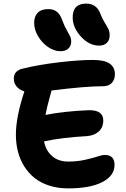

<svg xmlns="http://www.w3.org/2000/svg" viewBox="-20 -1086 704 1073"><path d="M534.2 -831.1Q478.5 -831.1 432.4 -881.3Q386.2 -931.6 386.2 -988.8Q386.2 -1065.9 461.9 -1065.9Q521 -1065.9 542 -1006.8Q551.3 -981.9 564.9 -960.2Q578.6 -938.5 585.7 -923.6Q592.8 -908.7 592.8 -888.2Q592.8 -861.8 576.9 -846.4Q561 -831.1 534.2 -831.1ZM317.9 -799.8Q282.2 -799.8 247.8 -823.7Q213.4 -847.7 192.1 -884.5Q170.9 -921.4 170.9 -958Q170.9 -994.1 190.7 -1014.6Q210.4 -1035.2 251 -1035.2Q278.8 -1035.2 297.9 -1020.3Q316.9 -1005.4 329.1 -970.2Q338.9 -942.9 351.8 -920.2Q364.7 -897.5 371.3 -884Q377.9 -870.6 377.9 -854Q377.9 -829.1 361.8 -814.5Q345.7 -799.8 317.9 -799.8ZM360.8 -33.2Q303.2 -33.2 255.4 -48.6Q207.5 -64 173.3 -91.3Q139.2 -118.7 115.5 -156.2Q91.8 -193.8 80.3 -238.5Q68.8 -283.2 68.8 -333Q68.8 -431.6 115.2 -571.8Q115.2 -574.2 116.2 -575.2Q87.9 -584 72.5 -603Q57.1 -622.1 57.1 -646Q57.1 -690.4 105 -702.1Q196.3 -724.6 309.6 -737.8Q422.9 -751 499 -751Q564 -751 593 -730.5Q622.1 -710 622.1 -670.9Q622.1 -641.1 605 -622.6Q587.9 -604 555.2 -604Q454.6 -604 268.1 -580.1Q266.1 -572.3 258.5 -544.9Q251 -517.6 244.9 -493.2Q238.8 -468.8 233.9 -443.8Q345.7 -465.3 479 -470.2Q557.1 -470.2 557.1 -413.1Q557.1 -373.5 531.5 -350.8Q505.9 -328.1 464.8 -325.2Q325.2 -317.4 226.1 -295.9Q236.3 -244.1 271.5 -213.6Q306.6 -183.1 360.8 -183.1Q410.2 -183.1 452.9 -192.4Q495.6 -201.7 523.7 -210.9Q551.8 -220.2 564.9 -220.2Q620.1 -220.2 620.1 -165Q620.1 -103.5 551.8 -68.4Q483.4 -33.2 360.8 -33.2Z"/></svg>

Font: Shantell Sans Bouncy
Style: Bold
Weight: 700
Designer: Stephen Nixon, Anya Danilova, Shantell Martin
Foundry: Arrow Type
Version: Version 1.006;[9816181b4]